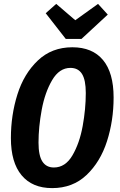

<svg xmlns="http://www.w3.org/2000/svg" viewBox="-20 -951 617 987"><path d="M564 -450Q564 -331 530 -225Q496 -119 425 -51.5Q354 16 248 16Q146 16 91 -50Q36 -116 36 -241Q36 -359 69.5 -465.5Q103 -572 174.5 -640Q246 -708 352 -708Q455 -708 509.5 -642.5Q564 -577 564 -450ZM178 -218Q178 -151 198 -120.5Q218 -90 257 -90Q316 -90 352.5 -152.5Q389 -215 405 -303Q421 -391 421 -473Q421 -540 401.5 -571Q382 -602 342 -602Q285 -602 248 -539Q211 -476 194.5 -387Q178 -298 178 -218ZM484 -931 534 -876 399 -751H318L215 -883L269 -931L367 -847Z"/></svg>

Font: Fira Sans Extra Condensed SemiBold
Style: Italic
Weight: 600
Width: 3
Italic angle: -8°
Designer: Carrois Corporate & Edenspiekermann AG
Foundry: Carrois Corporate GbR & Edenspiekermann AG
Version: Version 4.203